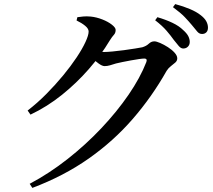

<svg xmlns="http://www.w3.org/2000/svg" viewBox="-20 -851 1040 938"><path d="M875 -614Q864 -614 853.5 -626Q843 -638 829 -656Q815 -676 794 -700.5Q773 -725 738 -752L749 -767Q790 -755 822.5 -739.5Q855 -724 875 -704Q893 -688 900 -674Q907 -660 907 -646Q907 -632 898 -623Q889 -614 875 -614ZM125 47Q221 -4 310 -74Q399 -144 475 -224.5Q551 -305 608 -388Q665 -471 695 -548Q701 -565 685 -565Q677 -565 659.5 -562.5Q642 -560 620 -556Q598 -552 578.5 -548Q559 -544 547 -541Q531 -536 517.5 -532Q504 -528 491 -528Q479 -528 461.5 -541Q444 -554 424 -570L441 -601Q457 -599 468 -598Q479 -597 489 -597Q503 -597 530 -599.5Q557 -602 586.5 -606Q616 -610 640.5 -614Q665 -618 675 -620Q695 -626 707 -637.5Q719 -649 734 -649Q744 -649 762.5 -641Q781 -633 800.5 -620.5Q820 -608 833 -593.5Q846 -579 846 -566Q846 -554 836.5 -545.5Q827 -537 815 -528Q803 -519 794 -505Q723 -379 629 -270.5Q535 -162 413.5 -76.5Q292 9 138 67ZM115 -311Q163 -348 207 -392.5Q251 -437 288.5 -482.5Q326 -528 354 -570Q382 -612 397.5 -645.5Q413 -679 413 -697Q413 -711 396 -725Q379 -739 354 -751L358 -767Q372 -769 387.5 -770.5Q403 -772 424 -770Q452 -767 480 -756Q508 -745 526.5 -730.5Q545 -716 545 -705Q545 -690 536.5 -681Q528 -672 516 -653Q473 -581 413.5 -513Q354 -445 282.5 -387.5Q211 -330 129 -291ZM967 -685Q953 -685 943 -697.5Q933 -710 917 -729Q902 -747 882.5 -767.5Q863 -788 825 -816L836 -831Q877 -820 908.5 -806.5Q940 -793 959 -778Q979 -763 987.5 -747.5Q996 -732 996 -716Q996 -701 988 -693Q980 -685 967 -685Z"/></svg>

Font: Noto Serif HK ExtraLight SemiBold
Style: Regular
Weight: 600
Version: Version 2.002-H1;hotconv 1.1.0;makeotfexe 2.6.0